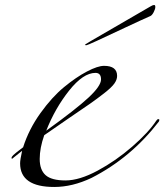

<svg xmlns="http://www.w3.org/2000/svg" viewBox="-20 -728 654 764"><path d="M68 -128 28 -96Q26 -96 26 -100Q26 -104 33 -111Q40 -118 72 -142Q95 -214 141 -278Q187 -342 235 -381.5Q283 -421 326 -443.5Q369 -466 394 -466Q446 -466 446 -426Q446 -411 435 -395.5Q424 -380 394.5 -357Q365 -334 338.5 -315.5Q312 -297 254.5 -258Q197 -219 156 -190Q138 -139 138 -95.5Q138 -52 161.5 -31Q185 -10 240.5 -10Q296 -10 368.5 -49Q441 -88 506 -144.5Q571 -201 602 -248Q606 -254 610 -254Q614 -254 614 -251Q614 -248 612 -244Q501 -100 344 -20Q268 16 196 16Q60 16 60 -78Q60 -92 68 -128ZM164 -208Q282 -293 332 -339.5Q382 -386 382 -412Q382 -438 360 -438Q311 -438 255 -367.5Q199 -297 164 -208ZM340 -564 578 -702Q587 -708 594 -708Q598 -708 598 -700Q598 -692 591.5 -679.5Q585 -667 578 -664Q546 -650 482 -620Q330 -548 324 -548Q318 -548 318 -549.5Q318 -551 340 -564Z"/></svg>

Font: Miama
Style: Regular
Weight: 400
Italic angle: 16.5°
Designer: Linus Romer
Foundry: Linus Romer
Version: 0.32